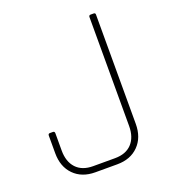

<svg xmlns="http://www.w3.org/2000/svg" viewBox="-121 -734 734 824"><g transform="rotate(-20 246.5 -321.5)"><path d="M386 -643H400Q408 -643 408 -635V-136Q408 -74 371.5 -37Q335 0 274 0H174Q113 0 76.5 -37Q40 -74 40 -136V-216Q40 -225 48 -225H62Q70 -225 70 -216V-137Q70 -86 97 -57Q124 -28 174 -28H274Q324 -28 351 -57Q378 -86 378 -137V-634Q378 -643 386 -643Z"/></g></svg>

Font: Rajdhani Light
Style: Regular
Weight: 300
Designer: Satya Rajpurohit, Jyotish Sonowal
Foundry: Indian Type Foundry
Version: Version 1.201;PS 1.0;hotconv 1.0.78;makeotf.lib2.5.61930; tt